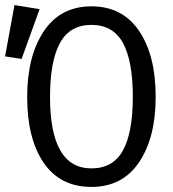

<svg xmlns="http://www.w3.org/2000/svg" viewBox="-60 -725 680 756"><path d="M-3 -705 96 -689 25 -493 -40 -503ZM553 -344Q553 -183 487.5 -86Q422 11 300 11Q177 11 112 -84Q47 -179 47 -343Q47 -504 112.5 -602Q178 -700 300 -700Q422 -700 487.5 -603.5Q553 -507 553 -344ZM137 -343Q137 -62 300 -62Q385 -62 424 -132.5Q463 -203 463 -344Q463 -485 424 -556Q385 -627 300 -627Q215 -627 176 -555.5Q137 -484 137 -343Z"/></svg>

Font: Fira Mono
Style: Regular
Weight: 400
Designer: Carrois Corporate & Edenspiekermann AG
Foundry: Carrois Corporate GbR & Edenspiekermann AG
Version: Version 3.206;PS 003.206;hotconv 1.0.70;makeotf.lib2.5.58329